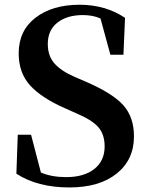

<svg xmlns="http://www.w3.org/2000/svg" viewBox="-20 -780 632 818"><path d="M298.8 -452.1 348.6 -430.7Q460.9 -381.8 505.9 -331.1Q550.8 -280.3 550.8 -199.2Q550.8 -99.6 477.1 -40.5Q403.3 18.6 275.4 18.6Q139.6 18.6 49.8 -40L55.7 -206.1H112.3L154.3 -44.9Q200.2 -25.4 261.7 -25.4Q337.9 -25.4 381.8 -60.1Q425.8 -94.7 425.8 -156.2Q425.8 -208 398.4 -238.8Q371.1 -269.5 303.7 -297.9L257.8 -318.4Q157.2 -362.3 108.4 -416Q59.6 -469.7 59.6 -552.7Q59.6 -649.4 131.3 -704.6Q203.1 -759.8 319.3 -759.8Q428.7 -759.8 512.7 -704.1L505.9 -546.9H450.2L408.2 -701.2Q376 -715.8 333 -715.8Q265.6 -715.8 224.6 -683.6Q183.6 -651.4 183.6 -592.8Q183.6 -542 211.9 -509.8Q240.2 -477.5 298.8 -452.1Z"/></svg>

Font: GenRyuMin TW TTF Bold
Style: Regular
Weight: 700
Version: Version 1.300